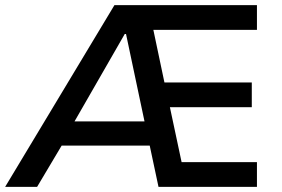

<svg xmlns="http://www.w3.org/2000/svg" viewBox="-34 -725 1096 745"><path d="M-14 0 410 -705H963V-609H513L552 -652L611 -372L552 -405H943V-309H571L618 -343L680 -52L624 -96H963V0H581L538 -202L576 -160H181L229 -200L110 0ZM450 -593 242 -231 225 -254H553L532 -229L455 -593Z"/></svg>

Font: Nunito Sans 7pt SemiBold
Style: Regular
Weight: 600
Designer: Vernon Adams
Foundry: Vernon Adams
Version: Version 3.101;gftools[0.9.27]